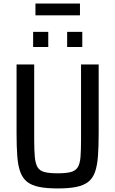

<svg xmlns="http://www.w3.org/2000/svg" viewBox="-20 -1050 648 1078"><path d="M304 8Q242 8 200 -0.5Q158 -9 132.5 -29Q107 -49 94 -84.5Q81 -120 77 -173.5Q73 -227 73 -302V-688H172V-267Q172 -206 175.5 -168.5Q179 -131 191 -111Q203 -91 230 -84Q257 -77 304 -77Q351 -77 377.5 -84Q404 -91 416.5 -111Q429 -131 432 -168.5Q435 -206 435 -267V-688H534V-302Q534 -227 530 -173.5Q526 -120 513.5 -84.5Q501 -49 475.5 -29Q450 -9 408.5 -0.5Q367 8 304 8ZM166 -786V-871H251V-786ZM357 -786V-871H442V-786ZM179 -964V-1030H429V-964Z"/></svg>

Font: Saira SemiCondensed Medium
Style: Regular
Weight: 500
Width: 4
Designer: Hector Gatti with collaboration of the Omnibus-Type team
Foundry: Omnibus-Type
Version: Version 1.101